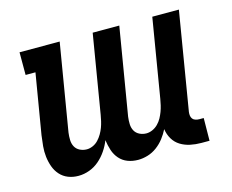

<svg xmlns="http://www.w3.org/2000/svg" viewBox="-80 -633 910 753"><g transform="rotate(-15 375.0 -256.0)"><path d="M152 8Q130 8 111 0.5Q92 -7 78.5 -22Q65 -37 58 -56.5Q51 -76 48.5 -97Q46 -118 48 -140Q50 -162 53 -183L94 -428H54V-520H217L158 -166Q156 -151 156.5 -136Q157 -121 163.5 -109Q170 -97 183 -90.5Q196 -84 211 -84Q223 -84 235.5 -89.5Q248 -95 257.5 -105Q267 -115 274 -127Q281 -139 285.5 -151Q290 -163 293 -176Q296 -189 298 -201L351 -520H459L400 -166Q398 -151 398.5 -136Q399 -121 405.5 -109Q412 -97 425 -90.5Q438 -84 453 -84Q465 -84 477.5 -89.5Q490 -95 500 -105Q510 -115 516.5 -127Q523 -139 527.5 -151Q532 -163 535 -176Q538 -189 540 -201L593 -520H701L635 -122Q634 -114 635 -107Q636 -100 640 -94.5Q644 -89 651.5 -86.5Q659 -84 667 -84H685L684 8H651Q628 8 606.5 3.5Q585 -1 567 -12Q549 -23 538 -41.5Q527 -60 524 -82Q515 -64 502 -47Q489 -30 471.5 -17Q454 -4 434 2Q414 8 395 8Q372 8 352.5 0.5Q333 -7 319.5 -22.5Q306 -38 299.5 -58Q293 -78 290 -100Q282 -79 268.5 -59Q255 -39 237 -23.5Q219 -8 197 0Q175 8 153 8Z"/></g></svg>

Font: Iosevka Etoile Semibold
Style: Italic
Weight: 600
Italic angle: -9°
Designer: Belleve Invis
Foundry: Belleve Invis
Version: Version 22.1.2; ttfautohint (v1.8.4)